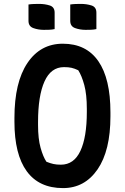

<svg xmlns="http://www.w3.org/2000/svg" viewBox="-20 -944 640 984"><path d="M302 -720Q422 -720 484 -630.5Q546 -541 546 -368V-348Q546 -172 480 -76Q414 20 303 20Q180 20 117 -66.5Q54 -153 54 -320V-340Q54 -522 120.5 -621Q187 -720 302 -720ZM175 -303Q175 -233 188 -186.5Q201 -140 218 -115Q238 -107 254 -103.5Q270 -100 292 -100Q359 -100 392 -170.5Q425 -241 425 -370V-386Q425 -460 412 -508Q399 -556 381 -584Q362 -593 346.5 -596.5Q331 -600 308 -600Q241 -600 208 -526.5Q175 -453 175 -319ZM126 -921Q139 -923 153.5 -923.5Q168 -924 180 -924Q210 -924 235 -916Q260 -908 260 -879V-795Q247 -792 232.5 -791.5Q218 -791 205 -791Q176 -791 151 -800Q126 -809 126 -837ZM340 -921Q353 -923 367.5 -923.5Q382 -924 394 -924Q424 -924 449 -916Q474 -908 474 -879V-795Q461 -792 446.5 -791.5Q432 -791 419 -791Q390 -791 365 -800Q340 -809 340 -837Z"/></svg>

Font: Recursive Mn Csl St SmB
Style: Regular
Weight: 600
Monospace: yes
Version: Version 1.079;hotconv 1.0.112;makeotfexe 2.5.65598; ttfautoh